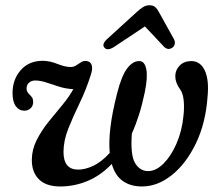

<svg xmlns="http://www.w3.org/2000/svg" viewBox="-20 -682 816 712"><path d="M497.5 -455.5Q516.5 -455 522.5 -425.2Q528.5 -395.5 516.5 -338Q507.5 -294.5 495.5 -256.8Q483.5 -219 469 -187Q463 -107 481 -77.2Q499 -47.5 529.5 -47.5Q558.5 -47.5 586.5 -75.5Q614.5 -103.5 634.5 -149.5Q654.5 -195.5 660 -249.5Q664 -282 661.2 -309.2Q658.5 -336.5 648 -350.5Q630 -375 630 -399.5Q630 -422 646.2 -438.8Q662.5 -455.5 689.5 -455.5Q723 -455.5 739.5 -420.5Q756 -385.5 749.5 -321Q742.5 -225 706.5 -150.2Q670.5 -75.5 617.5 -33Q564.5 9.5 506.5 9.5Q464.5 9.5 435.8 -10.5Q407 -30.5 394.5 -74Q352.5 -30.5 303.8 -10.5Q255 9.5 203.5 9.5Q151 9.5 124.2 -17.2Q97.5 -44 98 -90.5Q98.5 -128 116.2 -163Q134 -198 159.8 -230Q185.5 -262 210.8 -292.2Q236 -322.5 252 -351.5Q225 -352.5 199.8 -360.5Q174.5 -368.5 152 -376Q129.5 -383.5 110.5 -383.5Q96.5 -383.5 87.5 -375.2Q78.5 -367 78.5 -353.5Q78.5 -342 88.5 -332.5Q95 -326.5 99 -320.2Q103 -314 103 -304Q103 -289 93.2 -280.2Q83.5 -271.5 70 -271.5Q51 -271.5 38.8 -288Q26.5 -304.5 26.5 -337Q26.5 -387 56.8 -421.8Q87 -456.5 138.5 -456.5Q164 -456.5 192.8 -445Q221.5 -433.5 242 -433.5Q253.5 -433.5 262.8 -439.8Q272 -446 281.5 -451.8Q291 -457.5 302.5 -455.5Q315.5 -453.5 320 -440.8Q324.5 -428 317 -405Q299 -348.5 275 -299Q251 -249.5 233.2 -204.8Q215.5 -160 215.5 -118.5Q215.5 -53 270 -53Q295.5 -53 325.8 -67Q356 -81 387 -115Q383 -155 389.5 -209.8Q396 -264.5 414 -335Q431 -402 452.2 -429.2Q473.5 -456.5 497.5 -455.5ZM403 -508Q378 -492 367 -505.5Q356.5 -518 377 -537L485.5 -636Q499 -648.5 510.2 -655.5Q521.5 -662.5 534.5 -662.5Q548 -662.5 555.8 -655.5Q563.5 -648.5 570 -636L625.5 -536Q630 -526.5 627.8 -518Q625.5 -509.5 619.5 -505.5Q603 -494 588 -509L517.5 -584Z"/></svg>

Font: Fraunces 72pt SuperSoft
Style: Italic
Weight: 400
Italic angle: -16°
Version: Version 1.000;[b76b70a41]